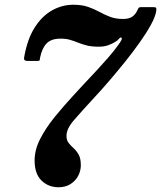

<svg xmlns="http://www.w3.org/2000/svg" viewBox="-20 -780 680 810"><path d="M81.5 -536Q79.5 -523 96 -523H139Q147 -523 147.5 -526.5Q148 -530 149 -536.5Q157.5 -577.5 177 -597.2Q196.5 -617 235.5 -617Q259 -617 276.2 -611.8Q293.5 -606.5 309.8 -600Q326 -593.5 346.2 -588.2Q366.5 -583 396.5 -583Q419 -583 436 -589Q453 -595 466.5 -603.5Q476 -609 482.5 -616.8Q489 -624.5 493 -620.5Q496 -618 491 -608.8Q486 -599.5 477.5 -588.5Q461 -565 437.2 -537.8Q413.5 -510.5 387.5 -482.5Q361.5 -454.5 336.8 -428.5Q312 -402.5 293 -381Q249 -333.5 211 -286.8Q173 -240 149.5 -194Q126 -148 126 -103.5Q126 -46.5 155.2 -18.2Q184.5 10 227 10Q256.5 10 277.5 -3.5Q298.5 -17 309.8 -38.2Q321 -59.5 321 -83Q321 -111.5 311.8 -127.8Q302.5 -144 290.5 -154.8Q278.5 -165.5 269.5 -177Q260.5 -188.5 260.5 -207Q260.5 -236.5 291.2 -272.2Q322 -308 377 -367.5Q406.5 -399 440.2 -438.2Q474 -477.5 507.8 -519.5Q541.5 -561.5 570 -601.8Q598.5 -642 617 -676Q635.5 -710 639 -733Q640.5 -743 638.8 -746.5Q637 -750 626 -750H576.5Q568 -750 565.5 -747.2Q563 -744.5 560.5 -738.5Q553 -721 539.2 -710.5Q525.5 -700 499 -700Q468 -700 444.5 -709Q421 -718 399.2 -730Q377.5 -742 351.5 -751Q325.5 -760 289 -760Q242 -760 199.2 -736Q156.5 -712 125.5 -662.5Q94.5 -613 81.5 -536Z"/></svg>

Font: Besley
Style: Bold Italic
Weight: 700
Italic angle: -13°
Designer: Owen Earl
Foundry: indestructible type*
Version: Version 2.001